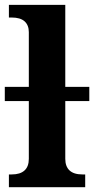

<svg xmlns="http://www.w3.org/2000/svg" viewBox="-20 -780 392 800"><path d="M0 -418H100.1V-646Q100.1 -675.3 82.3 -691.2Q64.5 -707 28.8 -707H17.1V-759.8H252V-418H352.1V-358.9H252V-118.2Q252 -86.4 269.8 -69.8Q287.6 -53.2 323.2 -53.2H335V0H17.1V-53.2H28.8Q64 -53.2 82 -69.6Q100.1 -85.9 100.1 -118.2V-358.9H0Z"/></svg>

Font: Droid Serif
Style: Bold
Weight: 700
Designer: Monotype Design team
Foundry: Monotype Imaging Inc.
Version: Version 1.03